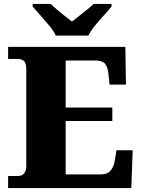

<svg xmlns="http://www.w3.org/2000/svg" viewBox="-20 -951 715 971"><path d="M21 0V-61H72Q92 -61 102.5 -75Q113 -89 113 -110V-599Q113 -634 100 -643.5Q87 -653 70 -653H21V-714H614L617 -523H534L529 -573Q525 -613 511 -629Q497 -645 462 -645H312V-407H548V-339H312V-69H491Q523 -69 539.5 -88.5Q556 -108 561 -141L569 -191H651L644 0ZM262 -771Q252 -794 230 -820.5Q208 -847 184.5 -873Q161 -899 145 -918V-931H236Q247 -921 266.5 -904Q286 -887 307.5 -870.5Q329 -854 344 -842Q359 -854 380.5 -870.5Q402 -887 422.5 -904Q443 -921 453 -931H544V-918Q529 -899 505 -873Q481 -847 459.5 -820.5Q438 -794 427 -771Z"/></svg>

Font: Noto Serif Devanagari Black
Style: Regular
Weight: 900
Designer: Universal Thirst, Indian Type Foundry and the Monotype Design Team
Foundry: Monotype Imaging Inc.
Version: Version 2.004; ttfautohint (v1.8.4.7-5d5b)